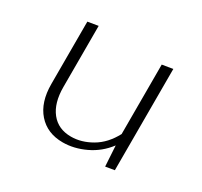

<svg xmlns="http://www.w3.org/2000/svg" viewBox="-97 -542 711 675"><g transform="rotate(30 258.0 -205.0)"><path d="M388 -407 431 -414V-3L395 3L390 -80Q359 -39 313.5 -17.5Q268 4 223 4Q160 4 123 -38Q86 -80 86 -154V-407L128 -414V-166Q128 -101 157 -64.5Q186 -28 238 -28Q280 -28 321 -52Q362 -76 388 -125Z"/></g></svg>

Font: EauTestText Light
Style: Regular
Weight: 300
Designer: Christian Thalmann (Catharsis Fonts)
Version: Version 0.001;PS 000.001;hotconv 1.0.88;makeotf.lib2.5.64775